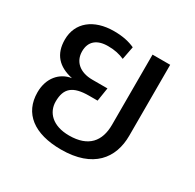

<svg xmlns="http://www.w3.org/2000/svg" viewBox="-132 -711 879 867"><g transform="rotate(30 307.5 -277.5)"><path d="M53 -425C53 -349 93 -306 168 -290C109 -281 65 -232 65 -157C65 -48 145 14 286 14C453 14 522 -77 522 -194V-564H430V-198C430 -113 387 -59 286 -59C199 -59 157 -106 157 -162C157 -231 190 -260 275 -260H319L330 -330H251C186 -330 147 -365 147 -418C147 -469 179 -497 237 -497C273 -497 297 -491 323 -480L336 -548C307 -561 274 -569 227 -569C122 -569 53 -514 53 -425Z"/></g></svg>

Font: FiraGO Unicode
Style: Regular
Weight: 400
Designer: bBox Type
Foundry: bBox Type GmbH
Version: Version 1.001;PS 001.001;hotconv 1.0.88;makeotf.lib2.5.64775